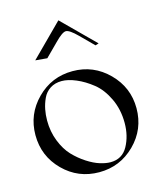

<svg xmlns="http://www.w3.org/2000/svg" viewBox="-109 -801 737 881"><g transform="rotate(-15 259.5 -361.0)"><path d="M102 -572 252 -722 403 -572 387 -567 326 -628Q289 -665 272 -665Q255 -665 219 -628L158 -567ZM254 -480Q353 -480 423.5 -409.5Q494 -339 494 -240Q494 -140 423.5 -70Q353 0 254 0Q154 0 84 -70Q14 -140 14 -240Q14 -339 84 -409.5Q154 -480 254 -480ZM83 -291Q83 -238 101 -192.5Q119 -147 146 -118.5Q173 -90 205.5 -69Q238 -48 266 -39.5Q294 -31 315 -31Q371 -31 397.5 -79Q424 -127 424 -189Q424 -253 399 -305.5Q374 -358 337 -387.5Q300 -417 262 -433Q224 -449 194 -449Q162 -449 139 -434Q116 -419 104.5 -394Q93 -369 88 -343.5Q83 -318 83 -291Z"/></g></svg>

Font: kawoszeh
Style: Medium
Weight: 500
Version: Version 000.030